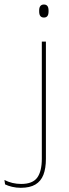

<svg xmlns="http://www.w3.org/2000/svg" viewBox="-87 -674 311 870"><path d="M102.5 0V-485.5H121V0ZM112 -594.5Q101.5 -594.5 96 -601.2Q90.5 -608 90.5 -622V-626.5Q90.5 -640 96 -646.8Q101.5 -653.5 112 -653.5Q122.5 -653.5 127.8 -646.8Q133 -640 133 -626.5V-622Q133 -608 127.8 -601.2Q122.5 -594.5 112 -594.5ZM7 177Q-13.5 177 -32.2 172.5Q-51 168 -64 161.5L-67 141.5Q-49.5 150.5 -30.5 155Q-11.5 159.5 9 159.5Q61 159.5 81.8 130.8Q102.5 102 102.5 45.5V-158H121V46Q121 88.5 109.8 117.8Q98.5 147 73.5 162Q48.5 177 7 177Z"/></svg>

Font: Anek Latin Medium Thin
Style: Regular
Weight: 250
Version: Version 1.003